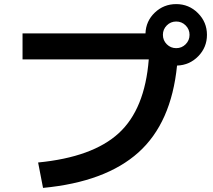

<svg xmlns="http://www.w3.org/2000/svg" viewBox="-20 -870 1040 937"><path d="M706 -580H90V-707H690Q692 -767 735.5 -808.5Q779 -850 840 -850Q902 -850 946 -806Q990 -762 990 -700Q990 -639 947.5 -595.5Q905 -552 844 -550Q816 -270 655.5 -126Q495 18 190 47L166 -77Q432 -103 559.5 -220Q687 -337 706 -580ZM886 -654Q905 -673 905 -700Q905 -727 886 -746Q867 -765 840 -765Q813 -765 794 -746Q775 -727 775 -700Q775 -673 794 -654Q813 -635 840 -635Q867 -635 886 -654Z"/></svg>

Font: M PLUS 1p
Style: Bold
Weight: 700
Version: Version 1.062